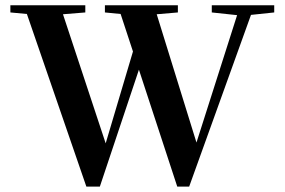

<svg xmlns="http://www.w3.org/2000/svg" viewBox="-20 -683 1071 722"><path d="M304.7 18.6 81.1 -630.4 19 -636.2V-663.1H300.8V-636.2L216.8 -629.4L377.4 -144L480 -489.3L433.6 -630.4L374.5 -636.2V-663.1H648.9V-636.2L569.3 -629.4L718.8 -147L871.6 -626L776.4 -636.2V-663.1H1011.2V-636.2L923.8 -627L691.4 18.6H646.5L502.4 -420.9L355.5 18.6Z"/></svg>

Font: Elstob SemiBold
Style: Regular
Weight: 600
Designer: Peter S. Baker
Version: Version 1.015